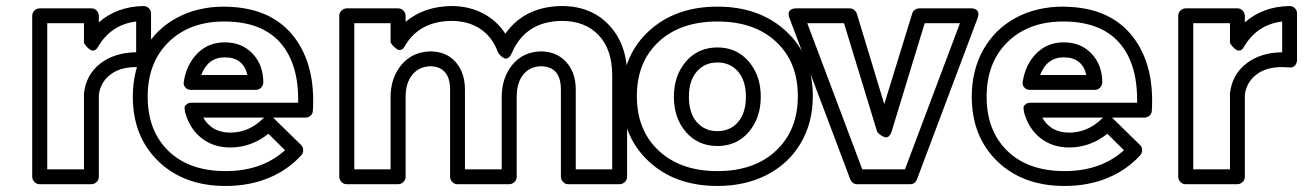

<svg xmlns="http://www.w3.org/2000/svg" viewBox="-20 -592 4364 643"><path d="M87.9 0V-539.1Q87.9 -549.8 95.7 -556.9Q103.5 -564 112.8 -564H286.1Q296.9 -564 304 -556.2Q311 -548.3 311 -539.1V-517.1Q371.6 -570.3 460.9 -571.8Q471.2 -571.8 478.5 -564.5Q485.8 -557.1 485.8 -546.9V-391.1Q485.8 -380.9 479.2 -372.8Q472.7 -364.7 459 -366.2Q393.6 -372.1 355.5 -346.4Q317.4 -320.8 311 -274.9V0Q311 10.7 303.2 17.8Q295.4 24.9 286.1 24.9H112.8Q102.1 24.9 95 17.1Q87.9 9.3 87.9 0ZM138.2 -24.9H261.2V-276.9V-279.8Q268.6 -342.3 315.9 -379.2Q363.3 -416 436 -417V-520Q352.1 -509.8 308.1 -435.1Q302.7 -425.3 295.7 -423.3Q288.6 -421.4 282.7 -425Q276.9 -428.7 272 -433.8Q267.1 -439 264.2 -443.4L261.2 -448.2V-514.2H138.2Z M424.8 -268.1Q424.8 -356.9 463.6 -425.8Q502.4 -494.6 572 -532.2Q641.6 -569.8 731 -569.8Q735.4 -569.8 743.7 -569.3Q752 -568.8 755.9 -568.8Q895 -560.5 966.1 -466.6Q1037.1 -372.6 1027.8 -221.2Q1027.3 -210.9 1020 -204.6Q1012.7 -198.2 1002.9 -198.2H894.5L897 -195.8L987.8 -106.9Q995.1 -100.6 995.4 -89.8Q995.6 -79.1 988.8 -71.8Q943.4 -22 878.7 4.4Q814 30.8 735.8 30.8Q595.7 30.8 510.3 -52Q424.8 -134.8 424.8 -268.1ZM474.6 -268.1Q474.6 -153.8 544.2 -86.4Q613.8 -19 735.8 -19Q856.9 -19 934.6 -88.9L878.9 -144Q821.3 -98.1 751 -98.1Q694.8 -98.1 654.8 -129.6Q614.7 -161.1 599.6 -216.8Q598.6 -224.6 598.1 -230.2Q597.7 -235.8 601.3 -239.3Q605 -242.7 607.2 -244.4Q609.4 -246.1 614 -247.1Q618.7 -248 620.1 -248Q621.6 -248 623.5 -248H978.5Q981 -378.9 918.2 -449.5Q855.5 -520 731 -520Q615.2 -520 544.9 -451.4Q474.6 -382.8 474.6 -268.1ZM595.7 -319.8Q605 -377 641.6 -413.6Q678.2 -450.2 732.9 -450.2Q790 -450.2 825.9 -412.4Q861.8 -374.5 861.8 -315.9Q861.8 -306.6 854.7 -298.8Q847.7 -291 836.9 -291H620.6Q608.4 -291 602.3 -297.4Q596.2 -303.7 595.5 -309.1Q594.7 -314.5 595.7 -319.8ZM653.8 -340.8H808.6Q794.9 -399.9 732.9 -399.9Q676.3 -399.9 653.8 -340.8ZM660.6 -198.2Q689.5 -147.9 751 -147.9Q814 -147.9 861.8 -195.8Q862.3 -196.3 863.3 -197Q864.3 -197.8 864.7 -198.2Z M1116.2 0V-539.1Q1116.2 -549.8 1124 -556.9Q1131.8 -564 1141.1 -564H1313.5Q1324.2 -564 1331.3 -556.2Q1338.4 -548.3 1338.4 -539.1V-519Q1399.4 -570.3 1491.2 -571.8Q1550.3 -571.8 1596.9 -547.6Q1643.6 -523.4 1672.4 -479Q1736.8 -570.3 1861.3 -571.8Q1960 -571.8 2020 -507.6Q2080.1 -443.4 2080.1 -339.8V0Q2080.1 10.7 2072.3 17.8Q2064.5 24.9 2055.2 24.9H1883.3Q1872.6 24.9 1865.5 17.1Q1858.4 9.3 1858.4 0V-292Q1858.4 -370.1 1790.5 -370.1Q1753.4 -368.7 1731.9 -341.6Q1710.4 -314.5 1710.4 -267.1V0Q1710.4 10.7 1702.6 17.8Q1694.8 24.9 1685.5 24.9H1512.2Q1501.5 24.9 1494.4 17.1Q1487.3 9.3 1487.3 0V-292Q1487.3 -331.5 1469.7 -350.8Q1452.1 -370.1 1420.4 -370.1Q1382.8 -368.7 1360.6 -341.3Q1338.4 -314 1338.4 -267.1V0Q1338.4 10.7 1330.6 17.8Q1322.8 24.9 1313.5 24.9H1141.1Q1130.4 24.9 1123.3 17.1Q1116.2 9.3 1116.2 0ZM1166.5 -24.9H1288.1V-267.1Q1288.1 -330.6 1324 -374.3Q1359.9 -418 1420.4 -419.9Q1474.6 -419.9 1505.9 -384.3Q1537.1 -348.6 1537.1 -292V-24.9H1660.2V-267.1Q1660.2 -330.6 1695.3 -374.3Q1730.5 -418 1790.5 -419.9Q1843.8 -419.9 1876 -384.5Q1908.2 -349.1 1908.2 -292V-24.9H2030.3V-339.8Q2030.3 -425.8 1985.1 -473.9Q1939.9 -522 1861.3 -522Q1740.2 -520.5 1694.3 -415Q1689 -402.8 1682.1 -398.4Q1675.3 -394 1669.4 -396.7Q1663.6 -399.4 1658.4 -403.8Q1653.3 -408.2 1650.4 -412.6L1647.5 -417Q1629.9 -466.8 1589.6 -494.4Q1549.3 -522 1491.2 -522Q1383.3 -520.5 1335.4 -437Q1330.1 -427.2 1323 -425.3Q1315.9 -423.3 1310.1 -427Q1304.2 -430.7 1299.1 -435.8Q1293.9 -440.9 1291 -445.3L1288.1 -450.2V-514.2H1166.5Z M2063 -270Q2063 -404.3 2152.1 -487.1Q2241.2 -569.8 2382.8 -569.8Q2523.9 -569.8 2613 -487.1Q2702.1 -404.3 2702.1 -270Q2702.1 -181.2 2661.6 -112.5Q2621.1 -43.9 2548.6 -6.6Q2476.1 30.8 2382.8 30.8Q2240.7 30.8 2151.9 -52.2Q2063 -135.3 2063 -270ZM2382.8 -19Q2505.9 -19 2578.9 -87.4Q2651.9 -155.8 2651.9 -270Q2651.9 -384.3 2579.1 -452.1Q2506.3 -520 2382.8 -520Q2258.8 -520 2185.8 -452.1Q2112.8 -384.3 2112.8 -270Q2112.8 -155.8 2186 -87.4Q2259.3 -19 2382.8 -19ZM2236.8 -268.1Q2236.8 -338.9 2277.3 -386Q2317.9 -433.1 2382.8 -433.1Q2447.3 -433.1 2487.5 -386Q2527.8 -338.9 2527.8 -268.1Q2527.8 -196.8 2487.5 -149.9Q2447.3 -103 2382.8 -103Q2317.9 -103 2277.3 -149.7Q2236.8 -196.3 2236.8 -268.1ZM2287.1 -268.1Q2287.1 -213.4 2313.5 -183.1Q2339.8 -152.8 2382.8 -152.8Q2425.3 -152.8 2451.7 -183.3Q2478 -213.9 2478 -268.1Q2478 -321.8 2451.7 -352.3Q2425.3 -382.8 2382.8 -382.8Q2339.8 -382.8 2313.5 -352.3Q2287.1 -321.8 2287.1 -268.1Z M2624.5 -529.8Q2624 -531.2 2623 -533.4Q2622.1 -535.6 2621.3 -541.5Q2620.6 -547.4 2622.1 -552Q2623.5 -556.6 2629.9 -560.3Q2636.2 -564 2647.5 -564H2825.7Q2834 -564 2840.6 -558.6Q2847.2 -553.2 2849.6 -545.9L2941.4 -243.2L3034.7 -545.9Q3036.6 -554.2 3043.7 -559.1Q3050.8 -564 3058.6 -564H3230.5Q3230.5 -563.5 3232.4 -564Q3234.4 -564.5 3237.3 -563.7Q3240.2 -563 3243.9 -562.3Q3247.6 -561.5 3250.5 -558.8Q3253.4 -556.2 3255.1 -552.7Q3256.8 -549.3 3256.6 -543.5Q3256.3 -537.6 3253.4 -529.8L3050.8 8.8Q3044.4 24.9 3027.8 24.9H2850.6Q2835 24.9 2827.6 8.8ZM2683.6 -514.2 2867.7 -24.9H3010.7L3194.8 -514.2H3076.7L2965.8 -150.9Q2961.9 -139.2 2955.6 -134.8Q2949.2 -130.4 2942.9 -132.6Q2936.5 -134.8 2930.7 -138.7Q2924.8 -142.6 2920.9 -146.5L2917.5 -150.9L2806.6 -514.2Z M3234.4 -268.1Q3234.4 -356.9 3273.2 -425.8Q3312 -494.6 3381.6 -532.2Q3451.2 -569.8 3540.5 -569.8Q3544.9 -569.8 3553.2 -569.3Q3561.5 -568.8 3565.4 -568.8Q3704.6 -560.5 3775.6 -466.6Q3846.7 -372.6 3837.4 -221.2Q3836.9 -210.9 3829.6 -204.6Q3822.3 -198.2 3812.5 -198.2H3704.1L3706.5 -195.8L3797.4 -106.9Q3804.7 -100.6 3804.9 -89.8Q3805.2 -79.1 3798.3 -71.8Q3752.9 -22 3688.2 4.4Q3623.5 30.8 3545.4 30.8Q3405.3 30.8 3319.8 -52Q3234.4 -134.8 3234.4 -268.1ZM3284.2 -268.1Q3284.2 -153.8 3353.8 -86.4Q3423.3 -19 3545.4 -19Q3666.5 -19 3744.1 -88.9L3688.5 -144Q3630.9 -98.1 3560.5 -98.1Q3504.4 -98.1 3464.4 -129.6Q3424.3 -161.1 3409.2 -216.8Q3408.2 -224.6 3407.7 -230.2Q3407.2 -235.8 3410.9 -239.3Q3414.6 -242.7 3416.7 -244.4Q3418.9 -246.1 3423.6 -247.1Q3428.2 -248 3429.7 -248Q3431.2 -248 3433.1 -248H3788.1Q3790.5 -378.9 3727.8 -449.5Q3665 -520 3540.5 -520Q3424.8 -520 3354.5 -451.4Q3284.2 -382.8 3284.2 -268.1ZM3405.3 -319.8Q3414.6 -377 3451.2 -413.6Q3487.8 -450.2 3542.5 -450.2Q3599.6 -450.2 3635.5 -412.4Q3671.4 -374.5 3671.4 -315.9Q3671.4 -306.6 3664.3 -298.8Q3657.2 -291 3646.5 -291H3430.2Q3418 -291 3411.9 -297.4Q3405.8 -303.7 3405 -309.1Q3404.3 -314.5 3405.3 -319.8ZM3463.4 -340.8H3618.2Q3604.5 -399.9 3542.5 -399.9Q3485.8 -399.9 3463.4 -340.8ZM3470.2 -198.2Q3499 -147.9 3560.5 -147.9Q3623.5 -147.9 3671.4 -195.8Q3671.9 -196.3 3672.9 -197Q3673.8 -197.8 3674.3 -198.2Z M3925.8 0V-539.1Q3925.8 -549.8 3933.6 -556.9Q3941.4 -564 3950.7 -564H4124Q4134.8 -564 4141.8 -556.2Q4148.9 -548.3 4148.9 -539.1V-517.1Q4209.5 -570.3 4298.8 -571.8Q4309.1 -571.8 4316.4 -564.5Q4323.7 -557.1 4323.7 -546.9V-391.1Q4323.7 -380.9 4317.1 -372.8Q4310.5 -364.7 4296.9 -366.2Q4231.4 -372.1 4193.4 -346.4Q4155.3 -320.8 4148.9 -274.9V0Q4148.9 10.7 4141.1 17.8Q4133.3 24.9 4124 24.9H3950.7Q3939.9 24.9 3932.9 17.1Q3925.8 9.3 3925.8 0ZM3976.1 -24.9H4099.1V-276.9V-279.8Q4106.4 -342.3 4153.8 -379.2Q4201.2 -416 4273.9 -417V-520Q4189.9 -509.8 4146 -435.1Q4140.6 -425.3 4133.5 -423.3Q4126.5 -421.4 4120.6 -425Q4114.7 -428.7 4109.9 -433.8Q4105 -439 4102.1 -443.4L4099.1 -448.2V-514.2H3976.1Z"/></svg>

Font: Trueno Bold Outline
Style: Regular
Weight: 700
Width: 6
Designer: Julieta Ulanovsky
Foundry: Julieta Ulanovsky
Version: Version 3.001b | FøM Fix